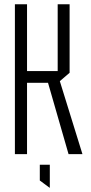

<svg xmlns="http://www.w3.org/2000/svg" viewBox="-20 -724 427 902"><path d="M302 0 205 -337 252 -372 367 -1V0ZM50 0V-704H107V0ZM107 -335V-390H251V-335ZM251 -335V-704H307V-382L252 -335ZM213 158 167 124V50H214V158Z"/></svg>

Font: Foldit Light
Style: Regular
Weight: 300
Version: Version 1.003